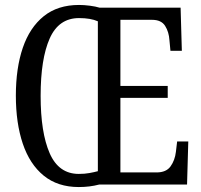

<svg xmlns="http://www.w3.org/2000/svg" viewBox="-20 -745 812 775"><path d="M298 10Q213 10 156.5 -36Q100 -82 72 -165Q44 -248 44 -359Q44 -470 72 -552Q100 -634 156.5 -679.5Q213 -725 299 -725Q319 -725 342.5 -722Q366 -719 382 -714H709L714 -540H668L664 -582Q662 -616 646.5 -640.5Q631 -665 594 -665H466V-398H657V-350H466V-49H612Q651 -49 668.5 -73.5Q686 -98 690 -132L695 -174H740L735 0H380Q342 10 298 10ZM298 -43Q322 -43 341 -46.5Q360 -50 375 -54V-659Q346 -672 299 -672Q217 -672 180.5 -589.5Q144 -507 144 -358Q144 -210 180.5 -126.5Q217 -43 298 -43Z"/></svg>

Font: Noto Serif Thai ExtraCondensed
Style: Regular
Weight: 400
Width: 2
Designer: Monotype Design Team
Foundry: Monotype Imaging Inc.
Version: Version 2.002; ttfautohint (v1.8.4.7-5d5b)